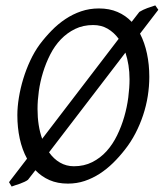

<svg xmlns="http://www.w3.org/2000/svg" viewBox="-20 -661 603 707"><path d="M529.8 -377.9Q529.8 -343.3 524.2 -307.6Q518.6 -272 507.1 -237.3Q495.6 -202.6 478.8 -170.2Q461.9 -137.7 439.9 -109.9Q419.4 -83.5 396.2 -60.8Q373 -38.1 346.9 -21.2Q320.8 -4.4 291.7 5.4Q262.7 15.1 230 15.1Q191.9 15.1 162.4 2.2Q132.8 -10.7 110.4 -34.2L83 1Q78.1 4.9 70.3 8.5Q62.5 12.2 53.7 15.4Q44.9 18.6 36.6 21L22.9 25.9L13.2 9.8L79.6 -76.7Q61.5 -109.9 52.7 -150.6Q43.9 -191.4 43.9 -236.8Q43.9 -267.6 49.6 -302Q55.2 -336.4 65.7 -370.8Q76.2 -405.3 91.3 -437.7Q106.4 -470.2 126 -497.1Q146.5 -524.4 170.2 -548.6Q193.8 -572.8 220.9 -590.8Q248 -608.9 278.8 -619.4Q309.6 -629.9 344.2 -629.9Q382.8 -629.9 412.8 -616.9Q442.9 -604 464.8 -580.6L493.2 -617.2Q506.8 -625.5 522.7 -631.3Q538.6 -637.2 551.8 -641.1L563 -625L495.6 -537.1Q512.7 -503.9 521.2 -463.6Q529.8 -423.3 529.8 -377.9ZM118.2 -259.8Q118.2 -197.3 135.3 -149.9L417 -518.1Q399.9 -541.5 376.5 -555.2Q353 -568.8 323.2 -568.8Q286.1 -568.8 256.6 -554.4Q227.1 -540 204.1 -516.1Q181.2 -492.2 165 -460.4Q148.9 -428.7 138.4 -394.5Q127.9 -360.4 123 -325.4Q118.2 -290.5 118.2 -259.8ZM457 -369.1Q457 -396 453.1 -420.7Q449.2 -445.3 441.9 -467.3L160.6 -100.1Q177.7 -75.7 200.9 -62.3Q224.1 -48.8 252 -48.8Q289.6 -48.8 319.6 -64Q349.6 -79.1 372.3 -104.2Q395 -129.4 411.1 -162.4Q427.2 -195.3 437.5 -231Q447.8 -266.6 452.4 -302.5Q457 -338.4 457 -369.1Z"/></svg>

Font: Gentium Plus Viet
Style: Italic
Weight: 400
Italic angle: -8°
Designer: J. Victor Gaultney, Annie Olsen, Iska Routamaa, Becca Hirsbrunner
Foundry: SIL International
Version: Version 5.000